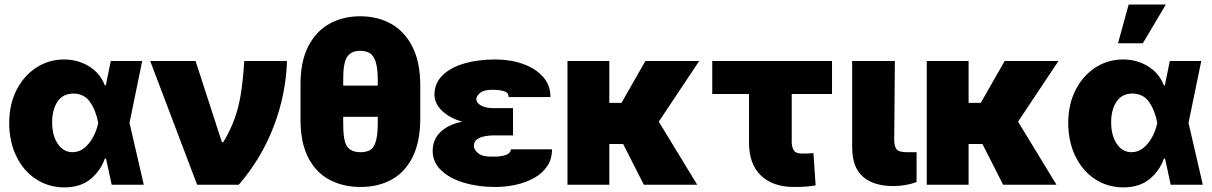

<svg xmlns="http://www.w3.org/2000/svg" viewBox="-20 -815 5348 847"><path d="M262.7 11.7Q193.8 11.2 138.9 -24.7Q84 -60.5 52.5 -124.8Q21 -189 20.5 -272.5Q21 -356.4 53.7 -419.4Q86.4 -482.4 141.4 -517.6Q196.3 -552.7 262.7 -552.7Q323.2 -552.7 372.6 -522.5Q421.9 -492.2 442.4 -438.5H446.8L468.8 -545.9H607.4L551.3 -272.9L614.3 0H472.7L447.8 -115.2H442.4Q424.3 -62.5 379.9 -25.4Q335.4 11.7 262.7 11.7ZM210 -275.4Q210 -217.3 234.9 -180.4Q259.8 -143.6 299.8 -143.6Q328.1 -143.6 351.1 -161.6Q374 -179.7 390.1 -209Q406.2 -238.3 413.1 -271.5L413.6 -272.9L413.1 -274.4Q402.3 -329.6 376.7 -365.7Q351.1 -401.9 303.7 -402.3Q256.8 -401.9 233.4 -366.2Q210 -330.6 210 -275.4Z M849.6 0 642.6 -545.9H842.8L959 -187.5H964.8Q996.6 -240.7 1014.9 -291.3Q1033.2 -341.8 1042.7 -402.3Q1052.2 -462.9 1057.6 -545.9H1246.1Q1241.2 -396 1186.3 -254.4Q1131.3 -112.8 1033.2 0Z M1834 -440.4V-290Q1833.5 -188 1799.8 -121.3Q1766.1 -54.7 1707.3 -22.5Q1648.4 9.8 1571.3 9.8Q1492.7 9.8 1432.6 -22.5Q1372.6 -54.7 1338.9 -121.3Q1305.2 -188 1305.7 -290V-440.4Q1305.2 -541.5 1338.9 -608.6Q1372.6 -675.8 1432.1 -709.5Q1491.7 -743.2 1569.3 -743.2Q1646 -743.2 1705.6 -709.7Q1765.1 -676.3 1799.3 -609.1Q1833.5 -542 1834 -440.4ZM1494.1 -465.8V-437.5H1646.5V-465.8Q1646 -517.1 1636.7 -544.2Q1627.4 -571.3 1610.4 -581.1Q1593.3 -590.8 1569.3 -590.8Q1527.8 -590.8 1510.7 -563Q1493.7 -535.2 1494.1 -465.8ZM1646.5 -268.6V-299.8H1494.1V-268.6Q1493.7 -194.8 1511 -169.2Q1528.3 -143.6 1571.3 -143.6Q1594.2 -143.6 1610.8 -152.1Q1627.4 -160.6 1636.7 -187.3Q1646 -213.9 1646.5 -268.6Z M2158.2 -337.9H2243.2V-217.8H2158.2Q2139.6 -217.8 2119.1 -214.1Q2098.6 -210.4 2084.7 -200.7Q2070.8 -190.9 2070.3 -170.9Q2070.8 -154.3 2089.6 -138.9Q2108.4 -123.5 2149.4 -124Q2193.8 -123.5 2213.9 -132.3Q2233.9 -141.1 2233.4 -156.2H2415Q2415.5 -113.3 2394 -81.8Q2372.6 -50.3 2336.4 -30Q2300.3 -9.8 2255.9 0Q2211.4 9.8 2165 9.8Q2088.4 9.8 2025.6 -9.3Q1962.9 -28.3 1925.8 -64Q1888.7 -99.6 1888.7 -149.4Q1889.2 -200.2 1923.3 -232.9Q1957.5 -265.6 2019 -278.3Q1963.9 -293.9 1930.4 -325.9Q1897 -357.9 1896.5 -397.5Q1897 -448.2 1932.1 -482.7Q1967.3 -517.1 2027.8 -534.9Q2088.4 -552.7 2165 -552.7Q2231 -552.7 2286.4 -533.2Q2341.8 -513.7 2375.2 -476.6Q2408.7 -439.5 2408.2 -386.7H2223.6Q2224.1 -406.7 2203.4 -412.8Q2182.6 -418.9 2152.3 -418.9Q2114.7 -418.9 2098.4 -405.5Q2082 -392.1 2081.1 -377.9Q2082 -359.9 2103.3 -348.9Q2124.5 -337.9 2158.2 -337.9Z M2820.3 0 2729 -179.7H2668V0H2483.4V-545.9H2668V-361.3H2721.7L2827.1 -545.9H3064.5L2886.2 -278.3L3055.7 0Z M3650.4 -545.9V-400.4H3472.7V-187.5Q3473.1 -165 3482.2 -151.4Q3491.2 -137.7 3515.6 -137.7Q3534.7 -137.7 3543.9 -137.9Q3553.2 -138.2 3568.4 -139.6L3578.1 2.9Q3557.1 6.3 3535.9 8.1Q3514.6 9.8 3482.4 9.8Q3390.1 9.8 3337.2 -40.3Q3284.2 -90.3 3284.2 -186.5V-400.4H3122.1V-545.9Z M3739.3 -545.9H3927.7L3924.8 -194.3Q3925.8 -166 3936.8 -154.8Q3947.8 -143.6 3979.5 -143.6H4023.4V-11.7Q3999.5 -2.9 3972.7 1.5Q3945.8 5.9 3920.9 5.9Q3835.4 5.9 3787.6 -34.7Q3739.7 -75.2 3739.3 -165Z M4405.3 0 4314 -179.7H4252.9V0H4068.4V-545.9H4252.9V-361.3H4306.6L4412.1 -545.9H4649.4L4471.2 -278.3L4640.6 0Z M4934.6 11.7Q4865.7 11.2 4810.8 -24.7Q4755.9 -60.5 4724.4 -124.8Q4692.9 -189 4692.4 -272.5Q4692.9 -356.4 4725.6 -419.4Q4758.3 -482.4 4813.2 -517.6Q4868.2 -552.7 4934.6 -552.7Q4995.1 -552.7 5044.4 -522.5Q5093.8 -492.2 5114.3 -438.5H5118.7L5140.6 -545.9H5279.3L5223.1 -272.9L5286.1 0H5144.5L5119.6 -115.2H5114.3Q5096.2 -62.5 5051.8 -25.4Q5007.3 11.7 4934.6 11.7ZM4881.8 -275.4Q4881.8 -217.3 4906.7 -180.4Q4931.6 -143.6 4971.7 -143.6Q5000 -143.6 5022.9 -161.6Q5045.9 -179.7 5062 -209Q5078.1 -238.3 5085 -271.5L5085.4 -272.9L5085 -274.4Q5074.2 -329.6 5048.6 -365.7Q5022.9 -401.9 4975.6 -402.3Q4928.7 -401.9 4905.3 -366.2Q4881.8 -330.6 4881.8 -275.4ZM4912.1 -624 4959 -794.9H5123L5021.5 -624Z"/></svg>

Font: Inter Tight Black
Style: Regular
Weight: 900
Designer: Rasmus Andersson
Foundry: rsms
Version: Version 3.004; ttfautohint (v1.8.4.7-5d5b)